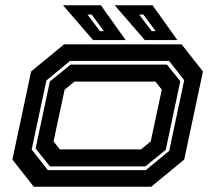

<svg xmlns="http://www.w3.org/2000/svg" viewBox="-20 -708 816 728"><path d="M108 0 27 -103 98 -437 223 -540H668.5L749.5 -437L678.5 -103L553.5 0ZM161.5 -63H533L621.5 -136L678.5 -404L621 -477H245.5L156 -403L100 -141ZM169.5 -77 115 -145 169 -399 247.5 -463H613L663.5 -400L608.5 -140L531 -77ZM207 -141.5H514.5L551.5 -172L593.5 -368L569.5 -398.5H262L225 -368L183 -172ZM652.5 -556H529L415 -688H558.5ZM570 -590 523.5 -653H507.5L555 -590ZM456.5 -556H333L219 -688H362.5ZM374 -590 327.5 -653H311.5L359 -590Z"/></svg>

Font: Tourney Expanded Regular
Style: Bold Italic
Weight: 700
Width: 7
Italic angle: -12°
Designer: Tyler Finck
Foundry: Etcetera Type Co
Version: Version 1.010; ttfautohint (v1.8.3)